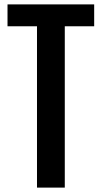

<svg xmlns="http://www.w3.org/2000/svg" viewBox="-20 -854 463 874"><path d="M148.4 -734.4V0H274.9V-734.4H408.7V-834H14.2V-734.4Z"/></svg>

Font: Fjalla One
Style: Regular
Weight: 400
Designer: Irina Smirnova
Foundry: Irina Smirnova
Version: Version 1.001